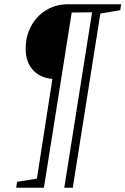

<svg xmlns="http://www.w3.org/2000/svg" viewBox="-20 -715 591 905"><path d="M56 170 61 142 154 127 227 -343Q168 -348 134.5 -386Q101 -424 101 -485Q101 -544 126.5 -591.5Q152 -639 197.5 -667Q243 -695 302 -695H551L547 -667L453 -651L323 170H283L414 -657L318 -656L187 170Z"/></svg>

Font: Bitter Light
Style: Italic
Weight: 300
Italic angle: -9°
Designer: Sol Matas, and Bitter project Authors
Foundry: Sol Matas
Version: Version 2.001